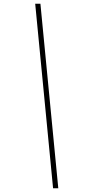

<svg xmlns="http://www.w3.org/2000/svg" viewBox="-20 -811 478 1031"><path d="M265 200 169 -791H197L293 200Z"/></svg>

Font: Nyght Serif Light Italic
Style: Regular
Weight: 300
Italic angle: -16°
Designer: Maksym Kobuzan
Version: Version 0.410